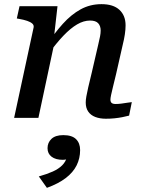

<svg xmlns="http://www.w3.org/2000/svg" viewBox="-20 -568 703 925"><path d="M48 0H165L246 -380L240 -388L257 -538H74L61 -479L72 -477Q95 -473 111 -467.5Q127 -462 135.5 -454.5Q144 -447 142 -436ZM539 -210 571 -351Q578 -379 581.5 -402.5Q585 -426 585 -446Q585 -493 555.5 -520.5Q526 -548 469 -548Q414 -548 368.5 -523Q323 -498 282.5 -453Q242 -408 203 -349L215 -310Q252 -361 286 -396.5Q320 -432 351.5 -450.5Q383 -469 414 -469Q441 -469 453 -456Q465 -443 465 -421Q465 -408 462 -392.5Q459 -377 453 -352L422 -218Q411 -174 405 -147Q399 -120 396 -103.5Q393 -87 393 -74Q393 -48 405 -30.5Q417 -13 439 -4.5Q461 4 490 4Q512 4 531.5 2Q551 0 569 -3.5Q587 -7 602 -11L615 -76Q605 -75 592.5 -73Q580 -71 565.5 -69Q551 -67 537 -67Q524 -67 518 -72Q512 -77 512 -88Q512 -95 515 -109.5Q518 -124 524 -148.5Q530 -173 539 -210ZM206 337 167 282Q206 271 234 258.5Q262 246 279.5 228.5Q297 211 303 187Q305 182 308.5 181Q312 180 315.5 181.5Q319 183 320 189Q315 194 305 198Q295 202 283 202Q248 202 228.5 187Q209 172 209 146Q209 119 228 101Q247 83 285 83Q327 83 346.5 102.5Q366 122 366 155Q366 195 349 229Q332 263 296.5 290Q261 317 206 337Z"/></svg>

Font: Roboto Serif 20pt Medium
Style: Italic
Weight: 500
Italic angle: -10°
Version: Version 1.008